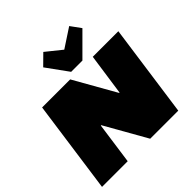

<svg xmlns="http://www.w3.org/2000/svg" viewBox="-244 -1169 1364 1364"><g transform="rotate(-45 438.0 -486.5)"><path d="M876 -700 778 0H496L318 -314H314L270 0H12L110 -700H392L570 -386H574L619 -700ZM711 -896 548 -733H435L317 -896L395 -973L580 -824H428L655 -973Z"/></g></svg>

Font: Pathway Extreme 28pt Black
Style: Italic
Weight: 900
Italic angle: -8°
Designer: Eduardo Rodriguez Tunni
Foundry: Eduardo Rodriguez Tunni
Version: Version 1.001;gftools[0.9.26]